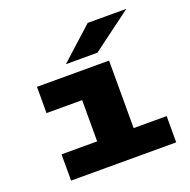

<svg xmlns="http://www.w3.org/2000/svg" viewBox="-127 -838 953 962"><g transform="rotate(-20 350.0 -357.0)"><path d="M91.5 0V-140H281.5V-360H91.5V-500H476V-140H652V0ZM434.5 -557H266.5L440 -714H646Z"/></g></svg>

Font: Trispace SemiExpanded ExtraBold
Style: Regular
Weight: 800
Width: 6
Designer: Tyler Finck
Foundry: Etcetera Type Company
Version: Version 1.210; ttfautohint (v1.8.3)